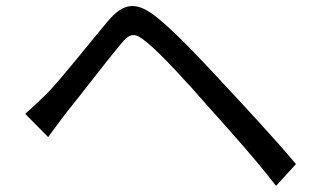

<svg xmlns="http://www.w3.org/2000/svg" viewBox="-20 -653 1040 626"><path d="M62 -282 137 -206C152 -226 174 -257 194 -283C239 -338 323 -448 371 -506C405 -548 419 -548 460 -514C504 -478 587 -388 655 -310C720 -237 811 -137 880 -47L945 -118C873 -204 771 -313 704 -385C640 -454 558 -542 497 -592C425 -652 383 -645 330 -582C267 -507 180 -396 133 -348C106 -322 88 -304 62 -282Z"/></svg>

Font: Squished Noto Sans CJK JP Regular
Style: Regular
Weight: 400
Designer: Ryoko NISHIZUKA (kana & ideographs); Paul D. Hunt (Latin, Greek & Cyrillic); Wenlong ZHANG (bopomofo); Sandoll Communica
Foundry: Adobe Systems Incorporated
Version: Version 1.004;PS 1.004;hotconv 1.0.82;makeotf.lib2.5.63406